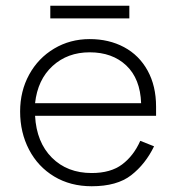

<svg xmlns="http://www.w3.org/2000/svg" viewBox="-20 -634 609 668"><path d="M50 -246Q50 -317 81.5 -374.5Q113 -432 168.5 -465Q224 -498 292 -498Q359 -498 411.5 -470Q464 -442 493.5 -388.5Q523 -335 523 -263V-231H102Q107 -139 160.5 -85.5Q214 -32 299 -32Q365 -32 405 -62Q445 -92 468 -144L516 -125Q486 -63 436.5 -24.5Q387 14 299 14Q225 14 168.5 -20Q112 -54 81 -113.5Q50 -173 50 -246ZM471 -275Q468 -360 419.5 -406Q371 -452 292 -452Q215 -452 163 -404.5Q111 -357 102 -275ZM430 -570H155V-614H430Z"/></svg>

Font: Space Grotesk Variable
Style: Regular
Weight: 400
Designer: Florian Karsten (Space Grotesk), Colophon Foundry (Space Mono)
Foundry: Florian Karsten
Version: Version 1.106